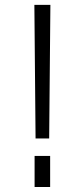

<svg xmlns="http://www.w3.org/2000/svg" viewBox="-20 -751 333 772"><path d="M118.2 -731.4H182.6L177.7 -194.3H123ZM119.1 1V-124H181.6V1Z"/></svg>

Font: Gen Shin Gothic Light
Style: Regular
Weight: 200
Designer: [Source Han Sans]
Ryoko NISHIZUKA  (kana & ideographs); Paul D. Hunt (Latin, Greek & Cyrillic); Wenlong ZHANG  (bopomofo
Version: Version 1.002.20150607